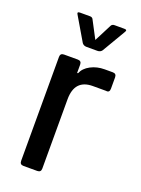

<svg xmlns="http://www.w3.org/2000/svg" viewBox="-136 -765 607 826"><g transform="rotate(20 167.5 -351.5)"><path d="M160 -574Q146 -574 139 -584L76 -691Q68 -703 83 -703H129Q140 -703 144 -693L185 -615L225 -693Q229 -703 241 -703H286Q301 -703 293 -691L230 -584Q223 -574 209 -574ZM143 0H80Q63 0 63 -17V-493Q63 -510 80 -510H143Q160 -510 160 -493V-455H164Q174 -480 202.5 -495Q231 -510 266 -510H303Q320 -510 320 -493V-441Q320 -422 303 -425H243Q160 -425 160 -334V-17Q160 0 143 0Z"/></g></svg>

Font: Rajdhani SemiBold
Style: Regular
Weight: 600
Designer: Satya Rajpurohit, Jyotish Sonowal
Foundry: Indian Type Foundry
Version: Version 1.201 February 1, 2022